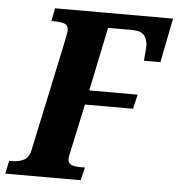

<svg xmlns="http://www.w3.org/2000/svg" viewBox="-73 -763 752 811"><g transform="rotate(5 303.5 -357.0)"><path d="M-21 0 -9 -55H2Q29 -55 52 -65.5Q75 -76 82 -113L178 -564Q181 -580 185 -598.5Q189 -617 189 -627Q189 -648 171.5 -653.5Q154 -659 128 -659H117L128 -714H628L591 -526H521Q522 -543 524 -562.5Q526 -582 526 -588Q526 -615 512 -633Q498 -651 463 -651H358L302 -381H507L493 -320H289L246 -120Q243 -107 241.5 -100Q240 -93 240 -85Q240 -66 255 -60.5Q270 -55 292 -55H312L299 0Z"/></g></svg>

Font: Noto Serif Condensed ExtraBold
Style: Italic
Weight: 800
Width: 3
Italic angle: -12°
Designer: Monotype Design Team
Foundry: Monotype Imaging Inc.
Version: Version 2.014; ttfautohint (v1.8.4.7-5d5b)